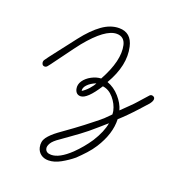

<svg xmlns="http://www.w3.org/2000/svg" viewBox="-138 -561 919 994"><g transform="rotate(20 322.0 -63.5)"><path d="M238 321Q213 321 196 308Q179 295 174 273Q167 242 184 218.5Q201 195 235 170Q262 151 306.5 118.5Q351 86 397 49Q423 29 438.5 14.5Q454 0 469 -16Q469 -23 468 -28Q467 -33 467 -35Q459 -71 433 -101.5Q407 -132 373 -136Q317 -48 281 -48Q256 -48 249 -76Q244 -100 258.5 -121Q273 -142 299 -156Q325 -170 351 -171Q418 -293 400 -373Q390 -416 348 -416Q285 -416 191 -301Q184 -292 165 -267Q146 -242 123.5 -210.5Q101 -179 79 -150Q74 -143 68 -136Q62 -129 54 -129Q41 -129 38 -143Q36 -152 41 -160Q43 -164 58 -183.5Q73 -203 93 -229Q113 -255 132.5 -280Q152 -305 164 -321Q212 -383 257.5 -415.5Q303 -448 350 -448Q417 -448 433 -376Q455 -280 388 -165Q427 -151 456.5 -117.5Q486 -84 496 -48Q524 -75 537 -88Q550 -101 556 -107Q562 -113 567 -119Q572 -125 583 -137Q594 -149 617 -175Q622 -179 627 -179Q632 -179 637.5 -176Q643 -173 644 -167Q647 -156 632 -136Q614 -116 590.5 -90Q567 -64 543.5 -40.5Q520 -17 503 -2Q506 78 451 164Q435 189 413.5 212.5Q392 236 369 258Q340 282 305 301.5Q270 321 238 321ZM278 -76Q296 -87 313 -106Q330 -125 336 -139Q306 -127 290 -109.5Q274 -92 278 -76ZM242 289Q287 289 347 232Q390 190 422 142Q460 82 468 33Q462 38 453.5 45.5Q445 53 429 67Q404 89 384.5 105Q365 121 346.5 134.5Q328 148 307 163Q286 178 258 198Q225 220 215 237.5Q205 255 208 267Q213 289 242 289Z"/></g></svg>

Font: Oooh Baby
Style: Normal
Weight: 400
Designer: Robert E. Leuschke
Foundry: Robert E. Leuschke
Version: Version 1.011; ttfautohint (v1.8.3)